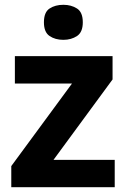

<svg xmlns="http://www.w3.org/2000/svg" viewBox="-20 -780 528 800"><path d="M458 0H27V-88L280 -432H42V-546H449V-449L203 -114H458ZM244 -760Q277 -760 301 -744.5Q325 -729 325 -687Q325 -646 301 -630Q277 -614 244 -614Q210 -614 186.5 -630Q163 -646 163 -687Q163 -729 186.5 -744.5Q210 -760 244 -760Z"/></svg>

Font: Noto Sans Balinese
Style: Regular
Weight: 400
Designer: Aditya Bayu, David Williams
Foundry: David Williams
Version: Version 2.003